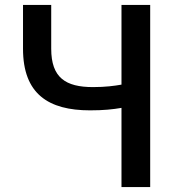

<svg xmlns="http://www.w3.org/2000/svg" viewBox="-20 -756 723 776"><path d="M471 0H587V-736H471V-414C443 -409 406 -404 356 -404C245 -404 187 -442 187 -559V-736H73V-559C73 -376 176 -310 344 -310C399 -310 436 -314 471 -320Z"/></svg>

Font: Noto Sans CJK KR Medium
Style: Regular
Weight: 500
Designer: Ryoko NISHIZUKA (kana & ideographs); Paul D. Hunt (Latin, Greek & Cyrillic); Wenlong ZHANG (bopomofo); Sandoll Communica
Foundry: Adobe Systems Incorporated
Version: Version 1.004;PS 1.004;hotconv 1.0.82;makeotf.lib2.5.63406